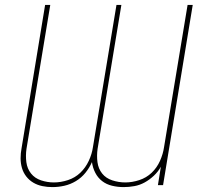

<svg xmlns="http://www.w3.org/2000/svg" viewBox="-20 -755 840 783"><path d="M193 8Q173 8 153 4Q133 0 116 -10Q99 -20 87 -35.5Q75 -51 69.5 -70Q64 -89 64 -109.5Q64 -130 68 -151L164 -735H185L88 -148Q84 -120 87.5 -93.5Q91 -67 106.5 -47.5Q122 -28 147.5 -19.5Q173 -11 200 -11Q228 -11 257 -20.5Q286 -30 307.5 -50.5Q329 -71 342 -99Q355 -127 359 -155L455 -735H475L378 -148Q374 -120 377.5 -93.5Q381 -67 396.5 -47.5Q412 -28 438 -19.5Q464 -11 491 -11Q519 -11 548 -20.5Q577 -30 598.5 -50.5Q620 -71 632.5 -99Q645 -127 649 -155L745 -735H766L645 0H624L636 -75Q625 -55 607.5 -38.5Q590 -22 570 -11Q550 0 528 4Q506 8 484 8Q460 8 437 2.5Q414 -3 396.5 -16.5Q379 -30 368.5 -50.5Q358 -71 355 -94Q345 -71 328.5 -50.5Q312 -30 289.5 -16.5Q267 -3 242.5 2.5Q218 8 194 8Z"/></svg>

Font: Iosevka Aile Thin
Style: Italic
Weight: 100
Italic angle: -9°
Designer: Belleve Invis
Foundry: Belleve Invis
Version: Version 31.1.0; ttfautohint (v1.8.4)